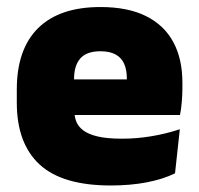

<svg xmlns="http://www.w3.org/2000/svg" viewBox="-20 -528 580 560"><path d="M303 13Q161.5 13 95.2 -48.5Q29 -110 29 -228.5V-267Q29 -384.5 91.2 -446Q153.5 -507.5 273 -507.5Q352.5 -507.5 405.5 -481.2Q458.5 -455 485.2 -405.8Q512 -356.5 512 -287V-271.5Q512 -251.5 510.2 -230.8Q508.5 -210 505 -192.5H346.5Q348.5 -223 349.2 -250Q350 -277 350 -298.5Q350 -324.5 342 -342.2Q334 -360 317 -369.2Q300 -378.5 273 -378.5Q232.5 -378.5 214.2 -357.5Q196 -336.5 196 -298V-253.5L197 -234.5V-203.5Q197 -188 202.5 -173.5Q208 -159 222.8 -147.8Q237.5 -136.5 264.8 -130Q292 -123.5 335.5 -123.5Q380 -123.5 422.5 -130.8Q465 -138 504.5 -151L490.5 -22.5Q456 -5.5 408.2 3.8Q360.5 13 303 13ZM122.5 -192.5V-296.5H469.5V-192.5Z"/></svg>

Font: Anek Odia Medium ExtraBold
Style: Regular
Weight: 800
Version: Version 1.003